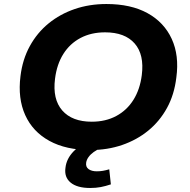

<svg xmlns="http://www.w3.org/2000/svg" viewBox="-20 -736 947 956"><path d="M431 11Q309 11 226 -34.5Q143 -80 105.5 -163Q68 -246 82 -357Q92 -440 128.5 -506.5Q165 -573 222 -619.5Q279 -666 352 -691Q425 -716 510 -716Q632 -716 714.5 -670.5Q797 -625 835 -542.5Q873 -460 858 -350Q848 -265 811.5 -198.5Q775 -132 718 -85.5Q661 -39 588 -14Q515 11 431 11ZM437 -130Q506 -130 559 -158.5Q612 -187 644.5 -239Q677 -291 686 -362Q699 -464 650.5 -519.5Q602 -575 503 -575Q434 -575 381 -547Q328 -519 295.5 -467.5Q263 -416 254 -344Q241 -242 290 -186Q339 -130 437 -130ZM429 200Q364 200 331.5 173Q299 146 306 99Q311 54 347 17Q383 -20 445 -44L485 0Q463 9 446.5 21Q430 33 420.5 46.5Q411 60 409 74Q406 95 421 106Q436 117 462 117Q478 117 492.5 114.5Q507 112 524 107L532 182Q505 191 481.5 195.5Q458 200 429 200Z"/></svg>

Font: Nunito Sans 10pt SemiExpanded ExtraBold
Style: Italic
Weight: 800
Width: 6
Italic angle: -9°
Designer: Vernon Adams
Foundry: Vernon Adams
Version: Version 3.101;gftools[0.9.27]